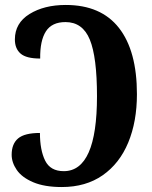

<svg xmlns="http://www.w3.org/2000/svg" viewBox="-20 -744 611 774"><path d="M27 -120Q27 -164 53 -186Q79 -208 141 -208Q141 -139 162 -96.5Q183 -54 237 -54Q371 -54 371 -356Q371 -514 342 -584.5Q313 -655 244 -655Q189 -655 165 -617.5Q141 -580 142 -508Q86 -508 63 -528Q40 -548 40 -585Q40 -651 99 -687.5Q158 -724 245 -724Q387 -724 459.5 -631.5Q532 -539 532 -364Q532 -254 497 -169.5Q462 -85 394 -37.5Q326 10 229 10Q159 10 113.5 -9.5Q68 -29 47.5 -59Q27 -89 27 -120Z"/></svg>

Font: Noto Serif CondExtraBold
Style: Regular
Weight: 800
Width: 3
Designer: Monotype Design Team
Foundry: Monotype Imaging Inc.
Version: Version 1.001